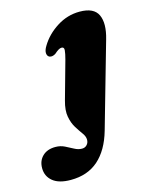

<svg xmlns="http://www.w3.org/2000/svg" viewBox="-235 -543 666 854"><g transform="rotate(-15 98.0 -116.5)"><path d="M297.5 -323.5 186 67.5Q162 151.5 112 195.8Q62 240 -15.5 240Q-70 240 -98 217Q-126 194 -126 156.5Q-126 122.5 -104.2 101.5Q-82.5 80.5 -45 80.5Q-22 80.5 -2.8 90Q16.5 99.5 33.8 109Q51 118.5 68.5 118.5Q82.5 118.5 91.2 109Q100 99.5 100 85.5Q100 70.5 88.2 54.5Q76.5 38.5 63 17Q49.5 -4.5 43.8 -34.8Q38 -65 50 -108L99 -283.5Q106 -309.5 107.2 -324.2Q108.5 -339 96 -339Q89.5 -339 81.8 -334.5Q74 -330 61.5 -319Q46 -310 34.5 -314.5Q24.5 -318.5 23 -332Q21.5 -345.5 33.5 -365Q61 -411 109.8 -442Q158.5 -473 215 -473Q280.5 -473 299 -432.8Q317.5 -392.5 297.5 -323.5Z"/></g></svg>

Font: Fraunces 72pt S050 Black
Style: Italic
Weight: 900
Italic angle: -16°
Version: Version 1.000; ttfautohint (v1.8.3)